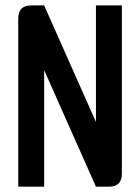

<svg xmlns="http://www.w3.org/2000/svg" viewBox="-20 -704 528 724"><path d="M48.8 0V-634.8Q48.8 -683.6 97.7 -683.6H146.5L341.8 -244.1V-683.6H439.5V-48.8Q439.5 0 390.6 0H341.8L146.5 -439.5V0Z"/></svg>

Font: BabelStone Moon Runes
Style: Regular
Weight: 400
Designer: Andrew West
Foundry: BabelStone
Version: Version 7.001 March 14, 2022